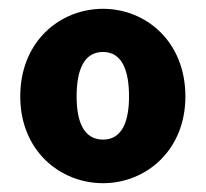

<svg xmlns="http://www.w3.org/2000/svg" viewBox="-20 -793 467 436"><path d="M214 -377C311 -377 401 -451 401 -574C401 -699 311 -773 214 -773C116 -773 26 -699 26 -574C26 -451 116 -377 214 -377ZM154 -574C154 -635 171 -675 214 -675C256 -675 273 -635 273 -574C273 -515 256 -476 214 -476C171 -476 154 -515 154 -574Z"/></svg>

Font: コーポレート・ロゴ（ラウンド）ver3 Bold
Style: Regular
Weight: 700
Designer: [KANA_main] LOGOTYPE.JP [Source Han Sans] Ryoko NISHIZUKA 西塚涼子 (kana, bopomofo & ideographs); Paul D. Hunt (Latin, Greek
Version: Version 12.001;FEAKit 1.0